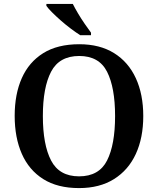

<svg xmlns="http://www.w3.org/2000/svg" viewBox="-20 -951 808 981"><path d="M384 10Q274 10 201 -36Q128 -82 91.5 -165Q55 -248 55 -359Q55 -470 91.5 -552Q128 -634 201 -679.5Q274 -725 385 -725Q490 -725 563 -679.5Q636 -634 674 -551.5Q712 -469 712 -358Q712 -247 674 -164.5Q636 -82 562.5 -36Q489 10 384 10ZM384 -50Q486 -50 527 -131Q568 -212 568 -358Q568 -504 527 -584.5Q486 -665 385 -665Q283 -665 241 -584.5Q199 -504 199 -358Q199 -212 241 -131Q283 -50 384 -50ZM390 -771Q368 -785 342 -804.5Q316 -824 291 -846Q266 -868 246 -888Q226 -908 217 -921V-931H352Q363 -909 379 -882Q395 -855 413 -829Q431 -803 445 -784V-771Z"/></svg>

Font: Noto Serif Hentaigana SemiBold
Style: Regular
Weight: 600
Designer: Kazuhiro Yamada
Foundry: nipponia
Version: Version 1.000; ttfautohint (v1.8.4.7-5d5b)